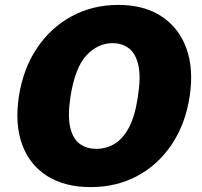

<svg xmlns="http://www.w3.org/2000/svg" viewBox="-20 -753 822 783"><path d="M350 10Q243 10 171.5 -35.8Q100 -81.5 70 -164.5Q40 -247.5 57 -360Q74.5 -473 130.8 -556.8Q187 -640.5 272.5 -686.8Q358 -733 462.5 -733Q567 -733 638 -686.8Q709 -640.5 739.8 -556.8Q770.5 -473 753.5 -360Q736.5 -248 681 -164.8Q625.5 -81.5 540.5 -35.8Q455.5 10 350 10ZM373 -146Q413 -146 447 -166.2Q481 -186.5 505.8 -232.8Q530.5 -279 542 -357Q555 -437.5 544.5 -485.8Q534 -534 506.2 -555.5Q478.5 -577 439 -577Q379.5 -577 332.8 -527.5Q286 -478 267 -357Q255.5 -279 266.5 -232.8Q277.5 -186.5 305.5 -166.2Q333.5 -146 373 -146Z"/></svg>

Font: Public Sans Thin Black
Style: Italic
Weight: 900
Italic angle: -8°
Version: Version 2.001